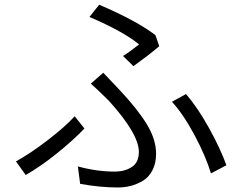

<svg xmlns="http://www.w3.org/2000/svg" viewBox="-20 -786 1040 827"><path d="M554.7 -501 509.8 -544.9Q537.1 -561.5 579.1 -594.7Q509.8 -651.4 365.2 -712.9L407.2 -765.6Q567.4 -697.3 649.4 -634.8L666 -586.9Q621.1 -548.8 554.7 -501ZM325.2 5.9 315.4 -69.3Q395.5 -46.9 475.6 -46.9Q516.6 -46.9 547.4 -66.4Q578.1 -85.9 578.1 -131.8Q578.1 -209 449.2 -351.6Q398.4 -402.3 371.1 -425.8L424.8 -472.7Q473.6 -421.9 496.1 -397.5Q572.3 -316.4 612.3 -251Q652.3 -185.5 652.3 -124Q652.3 -82 636.2 -51.8Q620.1 -21.5 593.8 -6.3Q567.4 8.8 541.5 15.1Q515.6 21.5 487.3 21.5Q411.1 21.5 325.2 5.9ZM955.1 -74.2 888.7 -39.1Q866.2 -113.3 818.4 -203.1Q770.5 -293 720.7 -347.7L781.2 -380.9Q831.1 -323.2 880.4 -234.4Q929.7 -145.5 955.1 -74.2ZM301.8 -285.2 343.8 -232.4Q295.9 -182.6 226.6 -126.5Q157.2 -70.3 90.8 -32.2L48.8 -90.8Q109.4 -124 184.6 -181.6Q259.8 -239.3 301.8 -285.2Z"/></svg>

Font: Gen Shin Gothic Normal
Style: Regular
Weight: 300
Designer: [Source Han Sans]
Ryoko NISHIZUKA  (kana & ideographs); Paul D. Hunt (Latin, Greek & Cyrillic); Wenlong ZHANG  (bopomofo
Version: Version 1.002.20150607